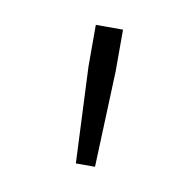

<svg xmlns="http://www.w3.org/2000/svg" viewBox="-41 -805 313 306"><g transform="rotate(10 115.5 -651.5)"><path d="M92 -696V-763H136V-696L130 -540H99Z"/></g></svg>

Font: SpoqaHanSansJP-Thin
Style: Regular
Weight: 250
Designer: [Source Han Sans]
Ryoko NISHIZUKA  (kana & ideographs); Paul D. Hunt (Latin, Greek & Cyrillic); Wenlong ZHANG  (bopomofo
Foundry: Spoqa (http://bi.spoqa.com)
Version: Version 1.002.20150607